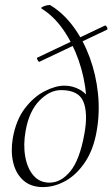

<svg xmlns="http://www.w3.org/2000/svg" viewBox="-20 -747 457 780"><path d="M154 13Q105 13 74.5 -14.5Q44 -42 33.5 -87.5Q23 -133 32 -186Q45 -259 80.5 -306Q116 -353 160.5 -376Q205 -399 242 -399Q276 -399 305.5 -382Q335 -365 349 -333L323 -204Q337 -278 330.5 -355Q324 -432 299.5 -502Q275 -572 236.5 -627Q198 -682 149 -712Q145 -715 152.5 -719Q160 -723 171 -725.5Q182 -728 186 -725Q238 -693 278.5 -638Q319 -583 344.5 -513.5Q370 -444 378 -367.5Q386 -291 373 -216Q360 -140 326 -89Q292 -38 247 -12.5Q202 13 154 13ZM181 -5Q228 -5 266 -51.5Q304 -98 323 -204Q338 -288 318.5 -334.5Q299 -381 228 -381Q182 -381 140 -338Q98 -295 84 -215Q74 -159 82.5 -111Q91 -63 116 -34Q141 -5 181 -5ZM140 -496Q137 -495 132.5 -503.5Q128 -512 132 -513L406 -643Q410 -645 414.5 -636.5Q419 -628 414 -626Z"/></svg>

Font: Cormorant Light
Style: Italic
Weight: 300
Italic angle: -10°
Designer: Christian Thalmann (Catharsis Fonts)
Foundry: Catharsis Fonts
Version: Version 4.000